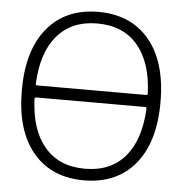

<svg xmlns="http://www.w3.org/2000/svg" viewBox="-53 -815 807 854"><g transform="rotate(5 350.5 -388.0)"><path d="M102.5 -420.9Q102.5 -414.1 109.4 -414.1H595.7Q602.5 -414.1 602.5 -420.9Q596.7 -559.6 533.2 -634.8Q468.8 -711.9 352.5 -711.9Q236.3 -711.9 171.9 -634.8Q108.4 -559.6 102.5 -420.9ZM109.4 -360.4Q102.5 -360.4 102.5 -353.5Q108.4 -214.8 171.9 -140.6Q236.3 -63.5 352.5 -63.5Q468.8 -63.5 533.2 -140.6Q595.7 -215.8 602.5 -352.5Q602.5 -360.4 595.7 -360.4ZM43 -387.2Q43 -566.4 125 -665Q207 -763.7 352.5 -763.7Q498 -763.7 580.1 -665Q662.1 -566.4 662.1 -387.2Q662.1 -208 580.1 -109.9Q498 -11.7 352.5 -11.7Q207 -11.7 125 -109.9Q43 -208 43 -387.2Z"/></g></svg>

Font: Gen Jyuu Gothic P Light
Style: Regular
Weight: 200
Designer: [Source Han Sans]
Ryoko NISHIZUKA  (kana & ideographs); Paul D. Hunt (Latin, Greek & Cyrillic); Wenlong ZHANG  (bopomofo
Version: Version 1.002.20150607